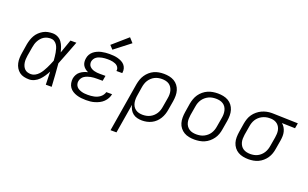

<svg xmlns="http://www.w3.org/2000/svg" viewBox="-102 -1276 3214 2001"><g transform="rotate(20 1504.5 -275.0)"><path d="M219 8Q189 8 161 1.5Q133 -5 111.5 -21.5Q90 -38 76 -61.5Q62 -85 56 -112.5Q50 -140 51 -169.5Q52 -199 57 -228L73 -328Q78 -354 86 -379Q94 -404 107.5 -428Q121 -452 141.5 -471.5Q162 -491 186 -504.5Q210 -518 236 -523Q262 -528 288 -528Q319 -528 346 -514.5Q373 -501 390 -477.5Q407 -454 417 -426Q427 -398 434 -369Q447 -407 460.5 -444.5Q474 -482 487 -520H553Q527 -454 502 -387Q477 -320 450 -254Q456 -191 460 -127Q464 -63 468 0H403Q402 -36 401 -72Q400 -108 399 -144Q385 -117 367.5 -90.5Q350 -64 328 -41.5Q306 -19 277 -5.5Q248 8 219 8ZM219 -50Q242 -50 264 -62Q286 -74 303 -92.5Q320 -111 332.5 -132Q345 -153 356 -174.5Q367 -196 376.5 -218.5Q386 -241 395 -263Q393 -285 391 -306.5Q389 -328 385 -349.5Q381 -371 375 -391.5Q369 -412 358 -429.5Q347 -447 329 -458.5Q311 -470 288 -470Q269 -470 250 -465.5Q231 -461 214 -450.5Q197 -440 183.5 -424.5Q170 -409 160.5 -391.5Q151 -374 145.5 -355.5Q140 -337 137 -318L120 -218Q117 -199 116 -179Q115 -159 118 -140Q121 -121 128.5 -104Q136 -87 149 -74Q162 -61 180.5 -55.5Q199 -50 219 -50Z M850 8Q823 8 797 5Q771 2 746.5 -5.5Q722 -13 700.5 -26.5Q679 -40 665 -60Q651 -80 646 -106Q641 -132 645 -159Q649 -180 660 -200.5Q671 -221 689.5 -235.5Q708 -250 729 -259Q750 -268 772 -273Q754 -281 738.5 -293.5Q723 -306 713 -322.5Q703 -339 700.5 -360Q698 -381 702 -402Q705 -424 716.5 -444.5Q728 -465 746.5 -480Q765 -495 786.5 -504.5Q808 -514 830 -519Q852 -524 874.5 -526Q897 -528 918 -528Q942 -528 965.5 -526Q989 -524 1011 -518Q1033 -512 1053 -502Q1073 -492 1087.5 -476Q1102 -460 1108.5 -437.5Q1115 -415 1111 -392Q1111 -390 1111 -388.5Q1111 -387 1110 -386H1046Q1046 -386 1046 -387Q1046 -388 1046 -389Q1049 -404 1043.5 -417.5Q1038 -431 1028 -440.5Q1018 -450 1005 -455.5Q992 -461 977.5 -464.5Q963 -468 948 -469Q933 -470 918 -470Q903 -470 888 -469Q873 -468 858 -465Q843 -462 828 -457Q813 -452 799.5 -443Q786 -434 777 -420Q768 -406 765 -392Q762 -376 766 -360.5Q770 -345 780 -334.5Q790 -324 803 -317Q816 -310 831 -306Q846 -302 861.5 -300.5Q877 -299 893 -299H956L946 -241H884Q867 -241 849.5 -240Q832 -239 814.5 -235.5Q797 -232 780 -226Q763 -220 747.5 -210Q732 -200 722 -184Q712 -168 709 -151Q706 -134 710.5 -117.5Q715 -101 725.5 -89Q736 -77 751 -69.5Q766 -62 782 -57.5Q798 -53 815 -51.5Q832 -50 850 -50Q867 -50 884 -51.5Q901 -53 918 -56.5Q935 -60 951.5 -67Q968 -74 982.5 -85Q997 -96 1007.5 -111.5Q1018 -127 1022 -143H1086Q1082 -119 1069.5 -96Q1057 -73 1038 -54.5Q1019 -36 995.5 -24Q972 -12 947.5 -4.5Q923 3 898.5 5.5Q874 8 850 8ZM930 -580 893 -620 1059 -765 1104 -715Z M1199 215 1289 -328Q1294 -355 1303 -381.5Q1312 -408 1328 -432Q1344 -456 1366 -475.5Q1388 -495 1414 -507Q1440 -519 1467.5 -523.5Q1495 -528 1522 -528Q1553 -528 1582.5 -522Q1612 -516 1637 -501.5Q1662 -487 1679.5 -464Q1697 -441 1705.5 -413Q1714 -385 1714 -354Q1714 -323 1709 -292L1692 -192Q1688 -166 1679.5 -140.5Q1671 -115 1656.5 -91Q1642 -67 1621.5 -47.5Q1601 -28 1576 -15.5Q1551 -3 1524.5 2.5Q1498 8 1472 8Q1444 8 1417.5 1.5Q1391 -5 1370.5 -21Q1350 -37 1337 -60.5Q1324 -84 1319 -110L1265 215ZM1458 -50Q1478 -50 1498.5 -54Q1519 -58 1538 -67.5Q1557 -77 1573 -91.5Q1589 -106 1600.5 -124Q1612 -142 1618.5 -162Q1625 -182 1628 -202L1645 -302Q1649 -323 1649 -344.5Q1649 -366 1644 -385.5Q1639 -405 1628 -422Q1617 -439 1600.5 -450Q1584 -461 1563.5 -465.5Q1543 -470 1521 -470Q1501 -470 1481 -466Q1461 -462 1442 -452.5Q1423 -443 1407 -428Q1391 -413 1380 -395.5Q1369 -378 1362.5 -358Q1356 -338 1353 -319L1338 -225Q1334 -203 1333.5 -181.5Q1333 -160 1337 -139.5Q1341 -119 1351.5 -101.5Q1362 -84 1378.5 -72Q1395 -60 1415.5 -55Q1436 -50 1458 -50Z M2052 8Q2052 8 2052 8Q2052 8 2052 8Q2021 8 1991 2Q1961 -4 1936.5 -18.5Q1912 -33 1894 -56Q1876 -79 1868 -107Q1860 -135 1860 -166Q1860 -197 1865 -228L1881 -328Q1886 -355 1895.5 -382Q1905 -409 1921.5 -433Q1938 -457 1961.5 -476.5Q1985 -496 2011.5 -507.5Q2038 -519 2066 -523.5Q2094 -528 2121 -528Q2121 -528 2121 -528Q2121 -528 2121 -528Q2152 -528 2182 -522Q2212 -516 2237 -501.5Q2262 -487 2279.5 -464Q2297 -441 2305.5 -413Q2314 -385 2314 -354Q2314 -323 2309 -292L2292 -192Q2288 -165 2278.5 -138Q2269 -111 2252 -87Q2235 -63 2212 -43.5Q2189 -24 2162.5 -12.5Q2136 -1 2108 3.5Q2080 8 2052 8ZM2053 -50Q2073 -50 2094 -53.5Q2115 -57 2134.5 -66.5Q2154 -76 2171 -90.5Q2188 -105 2199.5 -123Q2211 -141 2218 -161Q2225 -181 2228 -202L2245 -302Q2249 -323 2249 -344.5Q2249 -366 2244 -386Q2239 -406 2228 -422.5Q2217 -439 2200 -450Q2183 -461 2162.5 -465.5Q2142 -470 2120 -470Q2100 -470 2079.5 -466.5Q2059 -463 2039.5 -453.5Q2020 -444 2003 -429.5Q1986 -415 1974 -397Q1962 -379 1955 -359Q1948 -339 1945 -318L1928 -218Q1925 -197 1924.5 -175.5Q1924 -154 1929 -134Q1934 -114 1945.5 -97.5Q1957 -81 1973.5 -70Q1990 -59 2011 -54.5Q2032 -50 2053 -50Z M2652 8Q2621 8 2591 2Q2561 -4 2536 -18.5Q2511 -33 2493.5 -56Q2476 -79 2467.5 -107Q2459 -135 2459.5 -166Q2460 -197 2465 -228L2481 -328Q2486 -355 2495 -381Q2504 -407 2520.5 -430.5Q2537 -454 2560 -473Q2583 -492 2608.5 -504Q2634 -516 2661.5 -522Q2689 -528 2715 -528Q2719 -528 2723 -528Q2727 -528 2731 -528L3009 -520L2999 -462L2852 -466Q2870 -452 2882 -432Q2894 -412 2900 -389Q2906 -366 2905.5 -341.5Q2905 -317 2901 -292L2884 -192Q2880 -165 2871 -138.5Q2862 -112 2846 -88Q2830 -64 2807.5 -44.5Q2785 -25 2759 -13Q2733 -1 2705.5 3.5Q2678 8 2652 8ZM2652 -50Q2672 -50 2692.5 -54Q2713 -58 2731.5 -67.5Q2750 -77 2766 -92Q2782 -107 2793 -125Q2804 -143 2810.5 -162.5Q2817 -182 2820 -202L2837 -302Q2840 -321 2841 -341Q2842 -361 2838.5 -380Q2835 -399 2826 -415.5Q2817 -432 2803 -444Q2789 -456 2771 -462.5Q2753 -469 2733 -470H2722Q2719 -470 2716.5 -470Q2714 -470 2711 -470Q2692 -470 2672 -465Q2652 -460 2633.5 -450.5Q2615 -441 2599 -426.5Q2583 -412 2572 -394.5Q2561 -377 2554.5 -357.5Q2548 -338 2545 -318L2528 -218Q2525 -197 2524.5 -175.5Q2524 -154 2529 -134.5Q2534 -115 2545 -98Q2556 -81 2573 -70Q2590 -59 2610.5 -54.5Q2631 -50 2652 -50Z"/></g></svg>

Font: Iosevka SS04 Lt Ex Obl
Style: Regular
Weight: 300
Width: 7
Italic angle: -9°
Monospace: yes
Designer: Belleve Invis
Foundry: Belleve Invis
Version: Version 19.0.0; ttfautohint (v1.8.4)